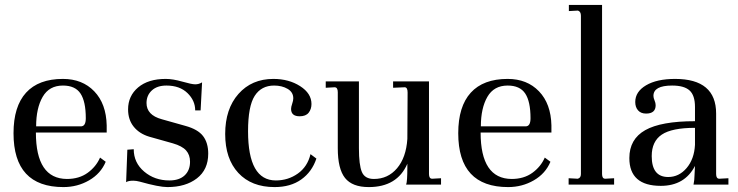

<svg xmlns="http://www.w3.org/2000/svg" viewBox="-20 -751 3003 781"><path d="M236 -430Q315 -430 363.5 -379.5Q412 -329 414 -241V-212H126Q126 -24 252 -23Q302 -23 336.5 -48Q371 -73 387 -110L410 -93Q390 -45 342.5 -17.5Q295 10 238 10Q35 10 35 -209Q35 -318 86 -374Q137 -430 236 -430ZM236 -403Q180 -403 153.5 -357Q127 -311 127 -237H309Q329 -237 329 -270Q329 -338 307.5 -370.5Q286 -403 236 -403Z M493 -10 498 -142 524 -144Q524 -89 566.5 -53Q609 -17 669 -17Q709 -17 731 -37.5Q753 -58 753 -93Q753 -121 737 -139Q721 -157 683 -168L587 -195Q547 -207 524 -235.5Q501 -264 501 -306Q501 -361 542 -395.5Q583 -430 654 -430Q683 -430 721.5 -419Q760 -408 774 -408Q789 -408 802 -416L796 -302H774Q774 -342 742.5 -372.5Q711 -403 657 -403Q619 -403 597.5 -383Q576 -363 576 -332Q576 -283 638 -266L734 -239Q785 -225 806 -197.5Q827 -170 827 -126Q827 -61 781 -25.5Q735 10 661 10Q627 10 549 -12Q534 -16 522 -16Q502 -16 493 -10Z M1092 -430Q1155 -430 1201 -400.5Q1247 -371 1247 -328Q1247 -307 1235.5 -292.5Q1224 -278 1199 -278Q1164 -278 1164 -308Q1164 -316 1168.5 -329Q1173 -342 1173 -351Q1173 -376 1150 -389.5Q1127 -403 1095 -403Q1043 -403 1016 -361Q989 -319 989 -217Q989 -17 1102 -17Q1152 -17 1191.5 -45Q1231 -73 1243 -124L1267 -106Q1249 -52 1205.5 -21Q1162 10 1097 10Q1003 10 949.5 -47.5Q896 -105 896 -206Q896 -308 950 -369Q1004 -430 1092 -430Z M1738 -24 1774 -26V0H1632Q1637 -12 1637 -72V-85Q1596 10 1480 10Q1413 10 1383.5 -27Q1354 -64 1354 -148V-376Q1354 -396 1341 -396L1305 -394V-420H1440V-148Q1440 -80 1452 -51.5Q1464 -23 1501 -23Q1558 -23 1595 -66.5Q1632 -110 1637 -186L1638 -375Q1638 -396 1626 -396L1579 -394V-420H1725V-43Q1725 -24 1738 -24ZM1638 -220V-226Z M2045 -430Q2124 -430 2172.5 -379.5Q2221 -329 2223 -241V-212H1935Q1935 -24 2061 -23Q2111 -23 2145.5 -48Q2180 -73 2196 -110L2219 -93Q2199 -45 2151.5 -17.5Q2104 10 2047 10Q1844 10 1844 -209Q1844 -318 1895 -374Q1946 -430 2045 -430ZM2045 -403Q1989 -403 1962.5 -357Q1936 -311 1936 -237H2118Q2138 -237 2138 -270Q2138 -338 2116.5 -370.5Q2095 -403 2045 -403Z M2293 0V-26L2330 -24Q2343 -27 2343 -43V-687Q2343 -704 2331 -708L2294 -706V-731H2429V-43Q2429 -24 2442 -24L2478 -26V0Z M2906 -24 2943 -26V0H2801Q2805 -20 2805 -37L2807 -76Q2765 5 2668 5Q2540 5 2540 -108Q2540 -185 2604.5 -221.5Q2669 -258 2807 -258V-316Q2807 -363 2785 -383Q2763 -403 2714 -403Q2638 -403 2638 -361Q2638 -353 2642.5 -342.5Q2647 -332 2647 -323Q2647 -289 2608 -289Q2587 -289 2575.5 -302Q2564 -315 2564 -336Q2564 -378 2608 -404Q2652 -430 2726 -430Q2893 -430 2893 -289V-43Q2893 -24 2906 -24ZM2698 -31Q2742 -31 2773 -67.5Q2804 -104 2807 -162V-231Q2713 -231 2672 -203.5Q2631 -176 2631 -116Q2631 -31 2698 -31Z"/></svg>

Font: Unna
Style: Regular
Weight: 400
Designer: Jorge de Buen U.
Foundry: Omnibus-Type
Version: Version 2.006;PS 002.006;hotconv 1.0.70;makeotf.lib2.5.58329